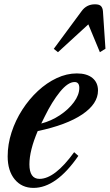

<svg xmlns="http://www.w3.org/2000/svg" viewBox="-20 -884 522 914"><path d="M139.5 10.5Q83.5 10.5 50 -30.2Q16.5 -71 16.5 -139.5Q16.5 -197 35 -254Q53.5 -311 86 -361.5Q118.5 -412 160.5 -451Q202.5 -490 250 -512.2Q297.5 -534.5 346 -534.5Q393.5 -534.5 420 -512.8Q446.5 -491 446.5 -453Q446.5 -390 371.8 -339.5Q297 -289 159.5 -260Q120 -167 120 -102Q120 -32.5 168 -32.5Q241 -32.5 333 -159.5L353 -142Q248 10.5 139.5 10.5ZM176.5 -296Q223.5 -308 265 -335.5Q306.5 -363 332 -397.8Q357.5 -432.5 357.5 -465.5Q357.5 -493.5 335 -493.5Q303.5 -493.5 265.5 -446.8Q227.5 -400 193 -329.5ZM256 -635.5 236 -651.5 368.5 -831Q392 -863.5 432 -863.5Q452.5 -863.5 460.5 -855.2Q468.5 -847 470 -831L482 -652L455.5 -635.5L400.5 -768Z"/></svg>

Font: Libre Caslon Condensed SemiBold Italic
Style: Regular
Weight: 600
Italic angle: -22.583°
Designer: Pablo Impallari, Rodrigo Fuenzalida, Katja Schimmel, Ertekin Erdin
Foundry: Pablo Impallari, Rodrigo Fuenzalida
Version: Version 2.000; ttfautohint (v1.8.4.7-5d5b);gftools[0.9.33]